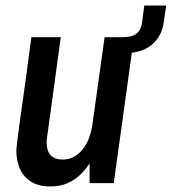

<svg xmlns="http://www.w3.org/2000/svg" viewBox="-20 -660 619 692"><path d="M162 12Q120 12 93 -4.5Q66 -21 52.5 -50Q39 -79 39 -117Q39 -125 41 -141Q43 -157 46 -181.5Q49 -206 54 -240.5Q59 -275 65 -318Q71 -361 78 -413Q85 -465 93 -526H199Q191 -469 184.5 -420Q178 -371 172.5 -331Q167 -291 162.5 -259Q158 -227 155 -204Q152 -181 150 -167.5Q148 -154 148 -150Q148 -116 162.5 -100.5Q177 -85 207 -85Q247 -85 276.5 -120Q306 -155 314 -218L357 -526H463L390 0H303V-71Q290 -51 271 -32Q252 -13 225 -0.5Q198 12 162 12ZM355 -469 363 -526H421Q455 -526 471.5 -538.5Q488 -551 492 -579L500 -640H579L570 -579Q563 -529 527.5 -499Q492 -469 433 -469Z"/></svg>

Font: Archivo Narrow SemiBold
Style: Italic
Weight: 600
Italic angle: -8°
Designer: Hector Gatti
Foundry: Omnibus-Type
Version: Version 3.002